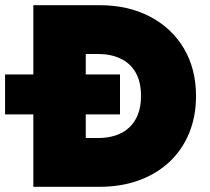

<svg xmlns="http://www.w3.org/2000/svg" viewBox="-32 -720 810 740"><path d="M-12.5 -279V-433H430.5V-279ZM96.5 0V-700H350.5Q462.5 -700 546.5 -655.8Q630.5 -611.5 677 -532.8Q723.5 -454 723.5 -350Q723.5 -271.5 697 -207Q670.5 -142.5 621.2 -96.2Q572 -50 503.5 -25Q435 0 350.5 0ZM298.5 -188H345.5Q382.5 -188 412.8 -197.8Q443 -207.5 465.2 -227.8Q487.5 -248 499.5 -278.5Q511.5 -309 511.5 -350Q511.5 -405 490.5 -441Q469.5 -477 432 -494.5Q394.5 -512 345.5 -512H298.5Z"/></svg>

Font: Geologica Cursive Black
Style: Regular
Weight: 900
Designer: Sindre Bremnes, Frode Helland
Foundry: Monokrom Skriftforlag AS
Version: Version 1.010;gftools[0.9.28]